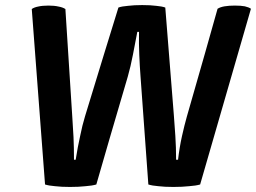

<svg xmlns="http://www.w3.org/2000/svg" viewBox="-20 -738 1019 764"><path d="M680.7 -102.5Q680.7 -152.3 677.7 -197.3Q674.8 -242.2 671.9 -278.3Q661.1 -420.9 637.7 -708Q624 -712.9 601.6 -714.8Q579.1 -717.8 545.9 -717.8Q512.7 -717.8 489.3 -714.8Q464.8 -712.9 451.2 -708Q406.2 -563.5 318.4 -275.4Q307.6 -240.2 298.8 -196.3Q289.1 -153.3 281.2 -102.5Q278.3 -102.5 274.4 -102.5Q274.4 -150.4 272.5 -192.4Q270.5 -234.4 267.6 -273.4Q258.8 -416 240.2 -702.1Q229.5 -709 212.9 -711.9Q196.3 -715.8 172.9 -715.8Q148.4 -715.8 131.8 -711.9Q116.2 -709 106.4 -702.1Q124 -469.7 159.2 -3.9Q174.8 1 199.2 2.9Q223.6 5.9 258.8 5.9Q293.9 5.9 320.3 2.9Q346.7 1 363.3 -3.9Q404.3 -147.5 488.3 -432.6Q500 -473.6 508.8 -519.5Q517.6 -565.4 526.4 -611.3Q528.3 -611.3 533.2 -611.3Q532.2 -564.5 534.2 -519.5Q536.1 -474.6 539.1 -434.6Q549.8 -291 570.3 -3.9Q585.9 1 610.4 2.9Q634.8 5.9 669.9 5.9Q705.1 5.9 732.4 2.9Q759.8 1 776.4 -3.9Q843.8 -237.3 978.5 -703.1Q970.7 -709 954.1 -712.9Q938.5 -715.8 914.1 -715.8Q891.6 -715.8 874 -712.9Q856.4 -710 845.7 -703.1Q805.7 -559.6 723.6 -274.4Q713.9 -240.2 704.1 -196.3Q694.3 -152.3 688.5 -102.5Q685.5 -102.5 680.7 -102.5Z"/></svg>

Font: cl
Style: Bold Italic
Weight: 400
Designer: Mitja Miklavcic
Version: Version 7.504; 2011; Build 1022